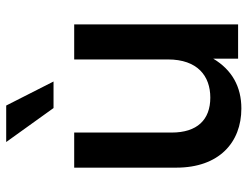

<svg xmlns="http://www.w3.org/2000/svg" viewBox="-108 -661 780 604"><g transform="rotate(-90 282.0 -359.0)"><path d="M242.7 10.3C311.5 10.3 364.3 -19.5 399.4 -78.1V0H507.3V-515.6H397V-220.7C397 -127.4 344.7 -87.4 276.9 -87.4C207 -87.4 167 -128.9 167 -209V-515.6H56.6V-194.3C56.6 -60.1 135.7 10.3 242.7 10.3ZM244.1 -580.6H327.6L252 -729.5H137.2Z"/></g></svg>

Font: Raveo Display Display Medium
Style: Regular
Weight: 500
Designer: Jakub Foglar, Rasmus Andersson (Inter)
Foundry: Jakubfoglar.com
Version: Version 1.100;Glyphs 3.2.3 (3260)